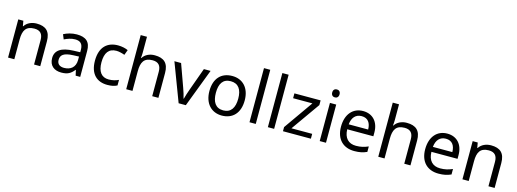

<svg xmlns="http://www.w3.org/2000/svg" viewBox="-5 -1677 7008 2604"><g transform="rotate(15 3499.0 -375.0)"><path d="M343 -546C275 -546 209 -519 174 -463H169L156 -536H85V0H173V-278C173 -403 211 -472 330 -472C412 -472 450 -429 450 -343V0H537V-349C537 -487 471 -546 343 -546Z M906 -545C836 -545 770 -524 723 -499L750 -433C794 -454 845 -474 901 -474C971 -474 1012 -444 1012 -355V-323L921 -320C746 -315 664 -256 664 -149C664 -40 736 10 833 10C923 10 966 -17 1013 -76H1017L1034 0H1098V-365C1098 -490 1036 -545 906 -545ZM932 -259 1011 -262V-214C1011 -110 943 -61 853 -61C795 -61 755 -88 755 -148C755 -216 798 -254 932 -259Z M1479 10C1540 10 1581 0 1617 -19V-97C1580 -80 1536 -66 1478 -66C1377 -66 1325 -137 1325 -266C1325 -400 1376 -469 1483 -469C1520 -469 1567 -456 1599 -444L1626 -517C1594 -533 1539 -546 1485 -546C1341 -546 1234 -463 1234 -265C1234 -75 1336 10 1479 10Z M1832 -537V-760H1744V0H1832V-277C1832 -402 1869 -472 1989 -472C2071 -472 2109 -429 2109 -343V0H2196V-349C2196 -486 2130 -545 2000 -545C1931 -545 1867 -517 1833 -462H1827C1830 -483 1832 -511 1832 -537Z M2480 0H2581L2785 -536H2691L2577 -220C2562 -177 2539 -111 2532 -78H2528C2522 -111 2501 -176 2485 -220L2371 -536H2277Z M3336 -269C3336 -446 3234 -546 3089 -546C2935 -546 2840 -446 2840 -269C2840 -91 2944 10 3086 10C3239 10 3336 -91 3336 -269ZM2931 -269C2931 -396 2978 -472 3087 -472C3196 -472 3245 -396 3245 -269C3245 -142 3196 -63 3088 -63C2979 -63 2931 -142 2931 -269Z M3563 0V-760H3475V0Z M3821 0V-760H3733V0Z M4337 0V-68H4046L4330 -470V-536H3962V-468H4233L3945 -58V0Z M4506 -737C4477 -737 4454 -720 4454 -681C4454 -643 4477 -625 4506 -625C4533 -625 4557 -643 4557 -681C4557 -720 4533 -737 4506 -737ZM4549 -536H4461V0H4549Z M4926 -546C4784 -546 4689 -440 4689 -264C4689 -85 4794 10 4947 10C5020 10 5068 -1 5123 -25V-102C5067 -78 5019 -65 4951 -65C4844 -65 4783 -130 4780 -251H5147V-304C5147 -450 5063 -546 4926 -546ZM4925 -474C5014 -474 5054 -412 5055 -321H4782C4791 -417 4841 -474 4925 -474Z M5371 -537V-760H5283V0H5371V-277C5371 -402 5408 -472 5528 -472C5610 -472 5648 -429 5648 -343V0H5735V-349C5735 -486 5669 -545 5539 -545C5470 -545 5406 -517 5372 -462H5366C5369 -483 5371 -511 5371 -537Z M6108 -546C5966 -546 5871 -440 5871 -264C5871 -85 5976 10 6129 10C6202 10 6250 -1 6305 -25V-102C6249 -78 6201 -65 6133 -65C6026 -65 5965 -130 5962 -251H6329V-304C6329 -450 6245 -546 6108 -546ZM6107 -474C6196 -474 6236 -412 6237 -321H5964C5973 -417 6023 -474 6107 -474Z M6723 -546C6655 -546 6589 -519 6554 -463H6549L6536 -536H6465V0H6553V-278C6553 -403 6591 -472 6710 -472C6792 -472 6830 -429 6830 -343V0H6917V-349C6917 -487 6851 -546 6723 -546Z"/></g></svg>

Font: Noto Sans Miao
Style: Regular
Weight: 400
Designer: Monotype Design Team
Foundry: Monotype Imaging Inc.
Version: Version 2.003